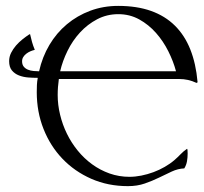

<svg xmlns="http://www.w3.org/2000/svg" viewBox="-20 -615 684 645"><path d="M96.2 -447.3Q89.4 -445.8 82 -442.6Q74.7 -439.5 68.4 -434.6Q62 -429.7 58.1 -423.3Q54.2 -417 54.2 -409.2Q54.2 -397.9 59.8 -391.1Q65.4 -384.3 74 -380.9Q82.5 -377.4 92.5 -376.5Q102.5 -375.5 111.3 -375.5Q122.1 -423.8 146 -464.1Q169.9 -504.4 204.6 -533.4Q239.3 -562.5 283.2 -578.9Q327.1 -595.2 377 -595.2Q439.5 -595.2 487.1 -578.4Q534.7 -561.5 567.6 -528.8Q600.6 -496.1 619.4 -448.7Q638.2 -401.4 643.6 -340.3L642.6 -336.9H639.2Q612.3 -349.6 582 -349.6H177.7Q175.8 -336.4 174.8 -323Q173.8 -309.6 173.8 -295.9Q173.8 -262.7 181.9 -229.5Q189.9 -196.3 204.8 -165.8Q219.7 -135.3 241.2 -108.9Q262.7 -82.5 289.6 -63Q316.4 -43.5 348.1 -32.2Q379.9 -21 415 -21Q434.1 -21 454.8 -25.1Q475.6 -29.3 495.4 -36.6Q515.1 -43.9 533.4 -54.4Q551.8 -64.9 566.4 -77.6Q577.1 -86.9 586.7 -96.9Q596.2 -106.9 608.4 -115.2L609.9 -111.8Q609.9 -108.9 610.1 -105.7Q610.4 -102.5 610.4 -99.6Q610.4 -86.4 608.2 -73.5Q606 -60.5 599.1 -49.3Q577.6 -48.3 557.1 -38.8Q536.6 -29.3 514.2 -18.3Q491.7 -7.3 466.3 1.5Q440.9 10.3 409.7 10.3Q342.8 10.3 286.6 -14.4Q230.5 -39.1 189.7 -81.8Q148.9 -124.5 126.2 -181.9Q103.5 -239.3 103.5 -305.2Q103.5 -317.4 104 -329.3Q104.5 -341.3 106.9 -353.5Q91.8 -353.5 75 -354.7Q58.1 -356 43.7 -361.6Q29.3 -367.2 20 -378.4Q10.7 -389.6 10.7 -409.7Q10.7 -424.3 17.3 -437.5Q23.9 -450.7 33.9 -462.2Q43.9 -473.6 55.9 -483.2Q67.9 -492.7 79.1 -500H81.1Q84 -486.8 87.6 -473.9Q91.3 -460.9 96.7 -448.2ZM377.4 -567.4Q338.9 -567.4 306.4 -550.3Q273.9 -533.2 248.8 -505.9Q223.6 -478.5 206.8 -444.1Q189.9 -409.7 182.1 -375.5H571.3Q562.5 -408.7 545.4 -442.9Q528.3 -477.1 503.9 -504.6Q479.5 -532.2 447.8 -549.8Q416 -567.4 377.4 -567.4Z"/></svg>

Font: CAT Linz
Style: Regular
Weight: 400
Designer: Peter Wiegel
Foundry: Peter Wiegel
Version: Version 1.08